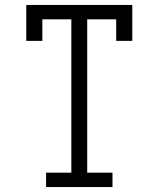

<svg xmlns="http://www.w3.org/2000/svg" viewBox="-20 -755 640 775"><path d="M166 0V-58H268V-677H151V-590H86V-735H514V-590H449V-677H332V-58H434V0Z"/></svg>

Font: Iosevka Curly Slab LtEx
Style: Regular
Weight: 300
Width: 7
Monospace: yes
Designer: Belleve Invis
Foundry: Belleve Invis
Version: Version 11.1.0; ttfautohint (v1.8.3)